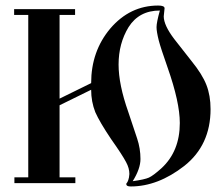

<svg xmlns="http://www.w3.org/2000/svg" viewBox="-20 -661 801 693"><path d="M252 0H32V-21H82V-607H31V-628H251V-607H195V-305L309 -361Q309 -476 378 -558Q449 -641 551 -641Q574 -641 574 -631L571 -602Q571 -570 609 -520L671 -441Q710 -393 725 -354.5Q740 -316 740 -267Q740 -137 645 -62Q550 12 452 12Q436 12 436 4V2Q436 1 438 -1Q440 -3 443 -11Q446 -19 447 -33Q447 -54 435 -76Q422 -101 381 -159Q340 -220 324 -256Q309 -294 309 -337L195 -281V-21H252ZM459 -7Q502 -13 517.5 -20Q533 -27 563 -54Q629 -115 629 -217Q629 -292 585 -417Q560 -488 553 -515Q545 -547 545 -563Q545 -580 557 -623Q482 -623 444 -563Q408 -504 408 -428Q408 -356 443 -257L475 -161Q487 -125 487 -87Q487 -52 459 -7Z"/></svg>

Font: Pochaevsk Unicode
Style: Normal
Weight: 400
Version: Version 1.1